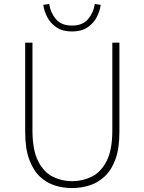

<svg xmlns="http://www.w3.org/2000/svg" viewBox="-20 -943 734 976"><path d="M346 13Q302 13 259.5 0Q217 -13 183 -45Q149 -77 128.5 -132.5Q108 -188 108 -272V-726H145V-280Q145 -181 173.5 -124.5Q202 -68 248 -45Q294 -22 346 -22Q400 -22 446.5 -45Q493 -68 522 -124.5Q551 -181 551 -280V-726H587V-272Q587 -188 566.5 -132.5Q546 -77 511 -45Q476 -13 433 0Q390 13 346 13ZM346 -783Q298 -783 267 -804Q236 -825 220 -856.5Q204 -888 200 -918L230 -923Q236 -880 263.5 -846.5Q291 -813 346 -813Q401 -813 428.5 -846.5Q456 -880 462 -923L492 -918Q488 -888 472 -856.5Q456 -825 425 -804Q394 -783 346 -783Z"/></svg>

Font: Noto Sans TC
Style: Regular
Weight: 100
Designer: Ryoko NISHIZUKA 西塚涼子 (kana, bopomofo & ideographs); Paul D. Hunt (Latin, Greek & Cyrillic); Sandoll Communications 산돌커뮤니
Foundry: Adobe
Version: Version 2.004;hotconv 1.0.118;makeotfexe 2.5.65603